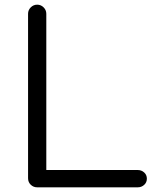

<svg xmlns="http://www.w3.org/2000/svg" viewBox="-20 -801 673 821"><path d="M139 0Q123 0 111.5 -11Q100 -22 100 -39V-742Q100 -758 111.5 -769.5Q123 -781 139 -781Q155 -781 166.5 -769.5Q178 -758 178 -742V-74H569Q585 -74 596.5 -63.5Q608 -53 608 -37Q608 -21 596.5 -10.5Q585 0 569 0Z"/></svg>

Font: Comfortaa
Style: Regular
Weight: 400
Designer: Johan Aakerlund
Foundry: Johan Aakerlund
Version: Version 3.104; ttfautohint (v1.8.1.43-b0c9)